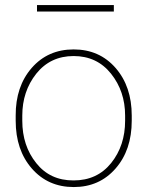

<svg xmlns="http://www.w3.org/2000/svg" viewBox="-20 -735 587 765"><path d="M68.8 -253.9Q68.8 -154.3 124.5 -85Q179.7 -15.6 273.4 -16.1Q367.2 -16.1 422.9 -85.4Q478.5 -154.8 478.5 -253.9V-274.4Q478.5 -371.1 422.4 -441.4Q366.2 -511.7 273.4 -511.7Q180.7 -511.7 124.5 -441.4Q68.8 -371.1 68.8 -274.4ZM42.5 -274.4Q42 -390.6 106.4 -464.4Q170.9 -538.1 273.4 -538.1Q376 -538.1 440.4 -464.4Q504.9 -390.6 504.9 -274.4V-253.9Q504.9 -137.2 440.4 -63.5Q376 10.3 273.9 10.3Q171.4 10.3 106.9 -63.5Q42.5 -137.2 42.5 -253.9ZM433.6 -689H127.4V-714.8H433.6Z"/></svg>

Font: Roboto-Thin
Style: Regular
Weight: 250
Designer: Google
Version: Version 1.100141; 2013; ttfautohint (v0.94.14-c901) -l 8 -r 